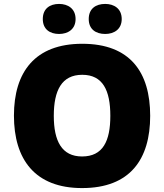

<svg xmlns="http://www.w3.org/2000/svg" viewBox="-20 -948 837 978"><path d="M198 -851C198 -799 234 -775 281 -775C326 -775 365 -799 365 -851C365 -904 326 -928 281 -928C234 -928 198 -904 198 -851ZM432 -851C432 -799 468 -775 516 -775C561 -775 600 -799 600 -851C600 -904 561 -928 516 -928C468 -928 432 -904 432 -851ZM745 -358C745 -580 643 -725 399 -725C158 -725 51 -581 51 -359C51 -136 158 10 398 10C643 10 745 -137 745 -358ZM254 -358C254 -487 294 -567 399 -567C504 -567 542 -487 542 -358C542 -229 504 -151 398 -151C295 -151 254 -229 254 -358Z"/></svg>

Font: Noto Sans Lao UI Blk
Style: Regular
Weight: 900
Designer: Monotype Design Team
Foundry: Monotype Imaging Inc.
Version: Version 2.000